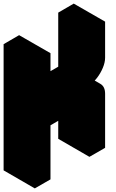

<svg xmlns="http://www.w3.org/2000/svg" viewBox="-63 -995 646 1065"><path d="M130 -650 217 -700V-400L433 -525V-825L520 -875V-675Q520 -649 507.5 -619Q495 -589 475.5 -563.5Q456 -538 433 -525Q467 -545 493.5 -530Q520 -515 520 -475V-175L433 -125V-425L217 -300V0L130 50ZM433 -425V-125L260 -225V-525ZM494 -530Q467 -545 433 -525L260 -625Q294 -645 320 -630ZM520 -875 433 -825 260 -925 346 -975ZM433 -825V-525L260 -625V-925ZM433 -525 217 -400 43 -500 260 -625ZM217 -700 130 -650 -43 -750 43 -800ZM130 -650V50L-43 -50V-750Z"/></svg>

Font: Nabla Normal
Style: Regular
Weight: 400
Designer: Arthur Reinders Folmer
Version: Version 1.000